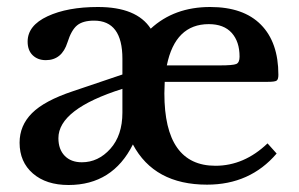

<svg xmlns="http://www.w3.org/2000/svg" viewBox="-20 -521 854 549"><path d="M771 -82 745 -111Q678 -47 596 -47Q450 -47 450 -254Q450 -260 450.5 -271Q451 -282 451 -287H746Q766 -287 771 -290.5Q776 -294 776 -307Q776 -400 726 -450.5Q676 -501 581 -501Q478 -501 411 -439Q371 -501 260 -501Q173 -501 116 -474.5Q59 -448 59 -402Q59 -377 73.5 -363Q88 -349 111 -349Q157 -349 173 -400Q184 -435 200.5 -448.5Q217 -462 249 -462Q330 -462 330 -353V-308L188 -260Q107 -233 71.5 -197.5Q36 -162 36 -113Q36 -58 74 -25Q112 8 176 8Q302 8 360 -108Q421 7 572 7Q695 7 771 -82ZM577 -452Q620 -452 642.5 -427Q665 -402 665 -359Q665 -342 655.5 -338Q646 -334 608 -334H457Q481 -452 577 -452ZM330 -199Q330 -134 295.5 -95.5Q261 -57 214 -57Q183 -57 165 -75.5Q147 -94 147 -126Q147 -209 330 -267Z"/></svg>

Font: Kolar Light
Style: Regular
Weight: 300
Designer: Ramakrishna Saiteja (Kannada); Shiva Nallaperumal (Latin)
Foundry: Indian Type Foundry
Version: Version 1.001;PS 1.0;hotconv 1.0.88;makeotf.lib2.5.647800